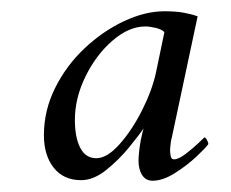

<svg xmlns="http://www.w3.org/2000/svg" viewBox="-20 -564 411 341"><path d="M251 -243Q239 -243 232.5 -253Q226 -263 226 -279Q226 -284 227 -294Q228 -304 230 -315Q232 -325 233 -328.5Q234 -332 235 -336Q227 -324 209 -302Q191 -280 168.5 -262Q146 -244 124 -244Q93 -244 75.5 -266Q58 -288 58 -324Q58 -368 78 -408Q98 -448 130.5 -478.5Q163 -509 200.5 -526.5Q238 -544 272 -544Q292 -544 306 -541.5Q320 -539 331 -535L285 -319Q284 -317 283 -308.5Q282 -300 282 -298Q282 -294 283 -287.5Q284 -281 289 -281Q297 -281 309.5 -290.5Q322 -300 332 -309.5Q342 -319 343 -320Q345 -320 347.5 -315.5Q350 -311 350 -308Q346 -302 329 -286Q312 -270 290.5 -256.5Q269 -243 251 -243ZM238 -517Q209 -517 180 -492Q151 -467 132 -428.5Q113 -390 113 -351Q113 -320 122.5 -301.5Q132 -283 151 -283Q170 -283 192 -307.5Q214 -332 232 -367.5Q250 -403 257 -435L272 -507Q267 -512 256.5 -514.5Q246 -517 238 -517Z"/></svg>

Font: Amiri
Style: Italic
Weight: 400
Italic angle: 10°
Designer: Khaled Hosny
Version: Version 0.113